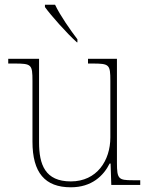

<svg xmlns="http://www.w3.org/2000/svg" viewBox="-20 -786 637 816"><path d="M307 -606H309V-619C280 -657 235 -721 214 -766H171V-756C196 -721 266 -642 307 -606ZM281 10C370 10 420 -39 446 -91H450L453 0H576V-20H544C484 -20 477 -25 477 -94V-536H354V-516H372C445 -516 449 -512 449 -442V-202C449 -104 392 -15 281 -15C172 -15 146 -86 146 -181V-536H15V-516H41C114 -516 118 -512 118 -442V-184C118 -52 171 10 281 10Z"/></svg>

Font: Noto Serif Georgian Thin
Style: Regular
Weight: 100
Designer: Monotype Design Team, Akaki Razmadze
Foundry: Google LLC
Version: Version 2.003